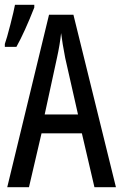

<svg xmlns="http://www.w3.org/2000/svg" viewBox="-22 -775 500 795"><path d="M317 -223H150L98 0H8L181 -714H282L458 0H369ZM248 -535Q236 -597 231 -638Q226 -590 214 -536L163 -301H301ZM-2 -593Q6 -615 21 -673.5Q36 -732 40 -755H120V-744Q80 -642 46 -581H-2Z"/></svg>

Font: Noto Sans UI Cond
Style: Regular
Weight: 400
Width: 3
Designer: Monotype Design Team
Foundry: Monotype Imaging Inc.
Version: Version 1.001